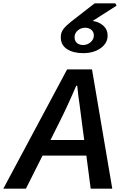

<svg xmlns="http://www.w3.org/2000/svg" viewBox="-69 -1136 746 1156"><path d="M335 -718H485L607 0H477L451 -199H187L87 0H-49ZM297 -912Q297 -940 312.5 -960.5Q328 -981 357 -1004L501 -1116H625L633 -1102L489 -1010Q528 -1004 553.5 -981Q579 -958 579 -922Q579 -876 537 -846Q495 -816 432 -816Q373 -816 335 -840Q297 -864 297 -912ZM496 -922Q496 -944 481 -956.5Q466 -969 444 -969Q418 -969 399 -952.5Q380 -936 380 -912Q380 -890 394 -877.5Q408 -865 431 -865Q457 -865 476.5 -882Q496 -899 496 -922ZM438 -293 424 -399 410 -507Q402 -557 396 -620H390Q338 -498 288 -399L235 -293Z"/></svg>

Font: Nebula Sans Semibold
Style: Regular
Weight: 600
Italic angle: -9°
Designer: Paul D. Hunt for Adobe (as Source Sans)
Foundry: Nebula Entertainment & Broadcasting LLC
Version: Version 1.010